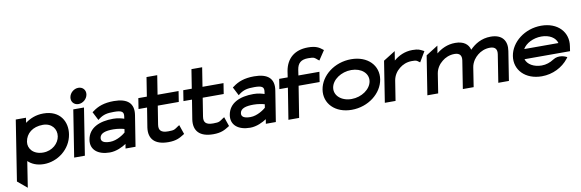

<svg xmlns="http://www.w3.org/2000/svg" viewBox="-56 -1128 5497 1818"><g transform="rotate(-10 2692.5 -219.5)"><path d="M94 205 133 -45C166 -13 215 11 285 11C415 11 544 -84 566 -225C585 -342 523 -462 360 -462C289 -462 232 -438 185 -403L192 -451H94L3 129ZM337 -357C421 -357 469 -296 458 -225C448 -160 385 -98 296 -98C201 -98 152 -161 162 -225C174 -303 239 -357 337 -357Z M705 -492C747 -492 787 -525 794 -568C801 -611 771 -644 729 -644C687 -644 647 -611 640 -568C633 -525 663 -492 705 -492ZM679 0 750 -451H647L576 0Z M918 11C982 11 1042 -20 1077 -43L1070 0H1166L1213 -295C1231 -407 1170 -462 1038 -462C943 -462 883 -438 834 -401L822 -393L864 -311L879 -323C921 -353 955 -361 1022 -361C1096 -361 1118 -347 1110 -299L1107 -280C1084 -288 1046 -298 1002 -298C874 -298 766 -255 748 -140C733 -47 804 11 918 11ZM987 -199C1030 -199 1071 -190 1092 -184L1087 -151C1071 -137 1006 -88 938 -88C879 -88 849 -105 855 -141C862 -185 913 -199 987 -199Z M1338 -347 1308 -160C1293 -52 1351 11 1481 11C1557 11 1592 -10 1629 -33L1640 -40L1609 -130L1593 -120C1560 -98 1559 -90 1497 -90C1428 -90 1404 -115 1413 -171L1441 -347H1643L1659 -449H1457L1486 -632H1383L1354 -449H1272L1256 -347Z M1770 -347 1740 -160C1725 -52 1783 11 1913 11C1989 11 2024 -10 2061 -33L2072 -40L2041 -130L2025 -120C1992 -98 1991 -90 1929 -90C1860 -90 1836 -115 1845 -171L1873 -347H2075L2091 -449H1889L1918 -632H1815L1786 -449H1704L1688 -347Z M2267 11C2331 11 2391 -20 2426 -43L2419 0H2515L2562 -295C2580 -407 2519 -462 2387 -462C2292 -462 2232 -438 2183 -401L2171 -393L2213 -311L2228 -323C2270 -353 2304 -361 2371 -361C2445 -361 2467 -347 2459 -299L2456 -280C2433 -288 2395 -298 2351 -298C2223 -298 2115 -255 2097 -140C2082 -47 2153 11 2267 11ZM2336 -199C2379 -199 2420 -190 2441 -184L2436 -151C2420 -137 2355 -88 2287 -88C2228 -88 2198 -105 2204 -141C2211 -185 2262 -199 2336 -199Z M2684 -301 2636 0H2739L2787 -301H2989L3004 -397H2802L2810 -451C2820 -513 2852 -542 2921 -542C2983 -542 2982 -534 3009 -512L3022 -502L3082 -592L3073 -599C3044 -622 3013 -643 2937 -643C2807 -643 2729 -574 2708 -457L2699 -397H2617L2602 -301Z M3244 11C3404 11 3537 -95 3558 -226C3579 -357 3479 -462 3319 -462C3159 -462 3025 -357 3004 -226C2983 -95 3084 11 3244 11ZM3303 -361C3400 -361 3468 -301 3456 -226C3444 -151 3357 -90 3260 -90C3163 -90 3094 -151 3106 -226C3118 -301 3206 -361 3303 -361Z M3666 0 3696 -190C3704 -238 3730 -276 3763 -302C3792 -326 3833 -345 3882 -345C3927 -345 3930 -340 3945 -329L3959 -319L4017 -417L4004 -424C3979 -436 3965 -447 3906 -447C3832 -447 3772 -417 3726 -378L3740 -466L3625 -394L3563 0Z M4076 0 4105 -186C4113 -234 4140 -272 4173 -298C4202 -322 4243 -341 4292 -341C4344 -341 4362 -313 4355 -267L4313 0H4417L4446 -186C4450 -212 4461 -235 4474 -255C4486 -272 4499 -286 4514 -298C4543 -322 4584 -341 4633 -341C4685 -341 4703 -313 4696 -267L4654 0H4756L4800 -280C4815 -374 4771 -443 4658 -443C4569 -443 4504 -402 4456 -353C4442 -408 4397 -443 4317 -443C4242 -443 4182 -413 4135 -374L4147 -447L4031 -374L3972 0Z M5072 11C5177 11 5272 -38 5329 -111L5340 -126L5325 -133C5324 -133 5261 -164 5204 -126C5170 -104 5131 -90 5088 -90C5012 -90 4952 -126 4937 -177H5375L5382 -224C5403 -356 5306 -462 5147 -462C4988 -462 4855 -357 4834 -226C4813 -95 4913 11 5072 11ZM5131 -361C5208 -361 5266 -325 5280 -272H4951C4981 -324 5053 -361 5131 -361Z"/></g></svg>

Font: Charger Pro
Style: BlkExtObl
Weight: 900
Designer: Jasper
Foundry: Cannot Into Space Fonts
Version: Version 1.09